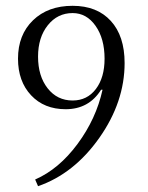

<svg xmlns="http://www.w3.org/2000/svg" viewBox="-20 -599 510 661"><path d="M230 -579Q314 -579 361.5 -527Q409 -475 409 -382Q409 -248 322 -124.5Q235 -1 111 42L101 19Q183 -17 247 -103.5Q311 -190 333 -290H328Q286 -223 206 -223Q132 -223 87 -271Q42 -319 42 -397Q42 -479 93.5 -529Q145 -579 230 -579ZM230 -554Q178 -554 144.5 -512Q111 -470 111 -404Q111 -337 144 -295Q177 -253 230 -253Q280 -253 310 -292.5Q340 -332 340 -397Q340 -466 309 -510Q278 -554 230 -554Z"/></svg>

Font: Arapey Thin
Style: Regular
Weight: 100
Designer: Eduardo Rodriguez Tunni
Foundry: Eduardo Rodriguez Tunni
Version: Version 4.000;hotconv 1.0.109;makeotfexe 2.5.65596